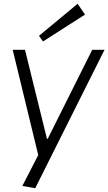

<svg xmlns="http://www.w3.org/2000/svg" viewBox="-20 -803 572 1014"><path d="M98 179 182 16 47 -540H112L228 -70H232L467 -540H532L166 191ZM429 -726 207 -584 186 -614 390 -783Z"/></svg>

Font: Pathway Extreme 8pt Thin 12pt ExtraLight
Style: Italic
Weight: 250
Italic angle: -8°
Version: Version 1.001;gftools[0.9.26]